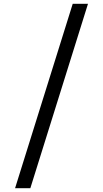

<svg xmlns="http://www.w3.org/2000/svg" viewBox="-20 -843 540 1006"><path d="M59 143 361 -823H441L139 143Z"/></svg>

Font: Iosevka Term SS14
Style: Regular
Weight: 400
Monospace: yes
Designer: Belleve Invis
Foundry: Belleve Invis
Version: Version 24.1.1; ttfautohint (v1.8.4)